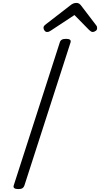

<svg xmlns="http://www.w3.org/2000/svg" viewBox="-20 -1281 685 1315"><path d="M106 14Q87 14 78.5 8Q70 2 74 -11L390 -992Q394 -1004 404 -1009.5Q414 -1015 433 -1015Q451 -1015 459 -1009Q467 -1003 463 -990L147 -10Q143 2 133.5 8Q124 14 106 14ZM302 -1062Q292 -1062 285 -1071.5Q278 -1081 278 -1090Q278 -1098 281 -1102Q284 -1106 288 -1110L460 -1243Q472 -1253 482 -1257Q492 -1261 504 -1261Q514 -1261 522 -1256Q530 -1251 537 -1241L640 -1106Q644 -1100 644.5 -1095.5Q645 -1091 645 -1086Q645 -1076 634.5 -1069Q624 -1062 616 -1062Q608 -1062 602.5 -1066Q597 -1070 590 -1076L490 -1178L329 -1072Q322 -1067 316 -1064.5Q310 -1062 302 -1062Z"/></svg>

Font: Playwrite US Trad Light
Style: Regular
Weight: 300
Designer: Veronika Burian, José Scaglione
Foundry: TypeTogether
Version: Version 1.003